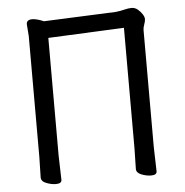

<svg xmlns="http://www.w3.org/2000/svg" viewBox="-52 -771 804 834"><g transform="rotate(-5 349.5 -353.5)"><path d="M158.7 13.2Q138.7 13.2 116.7 4.6Q94.7 -3.9 94.7 -21L96.7 -109.9V-638.2L92.8 -689Q92.8 -709 117.7 -709Q137.7 -709 168 -695.8L481.9 -709Q502 -710.9 519.8 -715.6Q537.6 -720.2 551.8 -720.2Q566.9 -720.2 578.4 -710.7Q589.8 -701.2 597.9 -689Q606 -676.8 606 -667Q606 -658.2 600.8 -644Q595.7 -629.9 595.7 -620.1V-109.9L598.6 -3.9Q598.6 12.2 573.7 12.2Q553.7 12.2 531.7 3.7Q509.8 -4.9 509.8 -22L511.7 -110.8V-637.2L180.7 -622.1V-108.9L183.6 -2.9Q183.6 13.2 158.7 13.2Z"/></g></svg>

Font: LXGW WenKai GB Screen
Style: Regular
Weight: 400
Designer: LXGW / Fontworks Inc.
Foundry: LXGW / Fontworks Inc.
Version: Version 1.321;February 19, 2024;FontCreator 14.0.0.2901 64-b